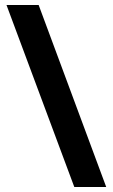

<svg xmlns="http://www.w3.org/2000/svg" viewBox="-20 -742 452 770"><path d="M135 -722H6L278 8H406Z"/></svg>

Font: Noto Sans Bengali Condensed
Style: Bold
Weight: 700
Width: 3
Designer: Joana Ranito - Universal Thirst; Jelle Bosma - Monotype Design Team
Foundry: Universal Thirst ehf.
Version: Version 3.000